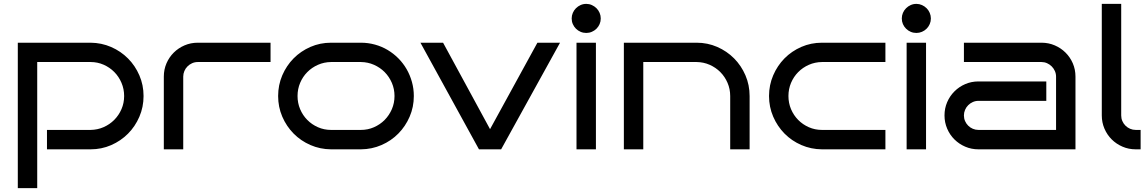

<svg xmlns="http://www.w3.org/2000/svg" viewBox="-20 -770 5916 990"><path d="M720.2 -274.9Q720.2 -218.3 698.7 -168.2Q677.2 -118.2 640.1 -80.8Q603 -43.5 553.2 -21.7Q503.4 0 446.8 0H222.2V-100.1H446.8Q482.9 -100.6 514.4 -114.5Q545.9 -128.4 569.3 -152.1Q592.8 -175.8 606.4 -207.3Q620.1 -238.8 620.1 -274.9Q620.1 -311 606.4 -343Q592.8 -375 569.3 -398.7Q545.9 -422.4 514.4 -436.3Q482.9 -450.2 446.8 -450.2H171.9V200.2H71.8V-549.8H446.8Q503.4 -549.3 553.2 -527.6Q603 -505.9 640.1 -468.5Q677.2 -431.2 698.7 -381.3Q720.2 -331.5 720.2 -274.9Z M1375 -450.2H1000Q984.4 -450.2 970.7 -444.1Q957 -438 946.8 -427.7Q936.5 -417.5 930.7 -403.8Q924.8 -390.1 924.8 -375V0H824.7V-375Q824.7 -411.6 838.4 -443.4Q852.1 -475.1 876 -498.8Q899.9 -522.5 931.6 -536.1Q963.4 -549.8 1000 -549.8H1375Z M2113.8 -274.9Q2113.8 -218.3 2092.3 -168.5Q2070.8 -118.7 2033.9 -81.3Q1997.1 -43.9 1947.3 -22.2Q1897.5 -0.5 1840.8 0H1687Q1630.4 -0.5 1580.6 -22.2Q1530.8 -43.9 1493.9 -81.3Q1457 -118.7 1435.5 -168.5Q1414.1 -218.3 1414.1 -274.9Q1414.1 -331.5 1435.5 -381.6Q1457 -431.6 1493.9 -469Q1530.8 -506.3 1580.6 -528.1Q1630.4 -549.8 1687 -549.8H1840.8Q1878.4 -549.8 1913.6 -540Q1948.7 -530.3 1979 -512.2Q2009.3 -494.1 2034.2 -469Q2059.1 -443.8 2076.7 -413.3Q2094.2 -382.8 2104 -347.7Q2113.8 -312.5 2113.8 -274.9ZM2014.2 -274.9Q2014.2 -311 2000.5 -342.8Q1986.8 -374.5 1963.4 -398.2Q1939.9 -421.9 1908.4 -435.8Q1877 -449.7 1840.8 -450.2H1687Q1650.9 -449.7 1619.4 -435.8Q1587.9 -421.9 1564.5 -398.2Q1541 -374.5 1527.6 -342.8Q1514.2 -311 1514.2 -274.9Q1514.2 -238.8 1527.6 -207Q1541 -175.3 1564.5 -151.6Q1587.9 -127.9 1619.4 -114Q1650.9 -100.1 1687 -100.1H1840.8Q1877 -100.1 1908.4 -114Q1939.9 -127.9 1963.4 -151.6Q1986.8 -175.3 2000.5 -207Q2014.2 -238.8 2014.2 -274.9Z M2867.7 -549.8 2564 0H2449.7L2147.9 -549.8H2264.6L2506.8 -104L2751 -549.8Z M3077.6 -674.8Q3077.6 -659.2 3071.8 -645.8Q3065.9 -632.3 3055.7 -622.1Q3045.4 -611.8 3031.7 -606Q3018.1 -600.1 3002.9 -600.1Q2987.3 -600.1 2973.6 -606Q2960 -611.8 2949.7 -622.1Q2939.5 -632.3 2933.6 -645.8Q2927.7 -659.2 2927.7 -674.8Q2927.7 -689.9 2933.6 -703.6Q2939.5 -717.3 2949.7 -727.5Q2960 -737.8 2973.6 -743.9Q2987.3 -750 3002.9 -750Q3018.1 -750 3031.7 -743.9Q3045.4 -737.8 3055.7 -727.5Q3065.9 -717.3 3071.8 -703.6Q3077.6 -689.9 3077.6 -674.8ZM3052.7 0H2952.6V-549.8H3052.7Z M3296.9 0H3196.8V-549.8H3571.8Q3628.4 -549.8 3678.2 -528.1Q3728 -506.3 3765.1 -469Q3802.2 -431.6 3823.7 -381.6Q3845.2 -331.5 3845.2 -274.9V0H3745.1V-274.9Q3745.1 -311 3731.4 -342.8Q3717.8 -374.5 3694.3 -398.2Q3670.9 -421.9 3639.4 -435.8Q3607.9 -449.7 3571.8 -450.2H3296.9Z M4545.4 0H4218.3Q4161.6 -0.5 4111.8 -22.2Q4062 -43.9 4025.1 -81.3Q3988.3 -118.7 3966.8 -168.5Q3945.3 -218.3 3945.3 -274.9Q3945.3 -331.5 3966.8 -381.6Q3988.3 -431.6 4025.1 -469Q4062 -506.3 4111.8 -528.1Q4161.6 -549.8 4218.3 -549.8H4545.4V-450.2H4218.3Q4182.1 -449.7 4150.6 -435.8Q4119.1 -421.9 4095.7 -398.2Q4072.3 -374.5 4058.8 -342.8Q4045.4 -311 4045.4 -274.9Q4045.4 -238.8 4058.8 -207Q4072.3 -175.3 4095.7 -151.6Q4119.1 -127.9 4150.6 -114Q4182.1 -100.1 4218.3 -100.1H4545.4Z M4779.8 -674.8Q4779.8 -659.2 4773.9 -645.8Q4768.1 -632.3 4757.8 -622.1Q4747.6 -611.8 4733.9 -606Q4720.2 -600.1 4705.1 -600.1Q4689.5 -600.1 4675.8 -606Q4662.1 -611.8 4651.9 -622.1Q4641.6 -632.3 4635.7 -645.8Q4629.9 -659.2 4629.9 -674.8Q4629.9 -689.9 4635.7 -703.6Q4641.6 -717.3 4651.9 -727.5Q4662.1 -737.8 4675.8 -743.9Q4689.5 -750 4705.1 -750Q4720.2 -750 4733.9 -743.9Q4747.6 -737.8 4757.8 -727.5Q4768.1 -717.3 4773.9 -703.6Q4779.8 -689.9 4779.8 -674.8ZM4754.9 0H4654.8V-549.8H4754.9Z M5525.4 0H5025.4Q4988.8 0 4957 -13.7Q4925.3 -27.3 4901.4 -51Q4877.4 -74.7 4863.8 -106.7Q4850.1 -138.7 4850.1 -174.8Q4850.1 -211.4 4863.8 -243.2Q4877.4 -274.9 4901.4 -298.8Q4925.3 -322.8 4957 -336.4Q4988.8 -350.1 5025.4 -350.1H5375V-250H5025.4Q5009.8 -250 4996.1 -243.9Q4982.4 -237.8 4972.2 -227.5Q4961.9 -217.3 4956.1 -203.6Q4950.2 -189.9 4950.2 -174.8Q4950.2 -159.2 4956.1 -145.8Q4961.9 -132.3 4972.2 -122.1Q4982.4 -111.8 4996.1 -106Q5009.8 -100.1 5025.4 -100.1H5425.3V-375Q5425.3 -390.1 5419.2 -403.8Q5413.1 -417.5 5402.8 -427.7Q5392.6 -438 5378.9 -444.1Q5365.2 -450.2 5350.1 -450.2H4950.2V-549.8H5350.1Q5386.7 -549.8 5418.5 -536.1Q5450.2 -522.5 5474.1 -498.8Q5498 -475.1 5511.7 -443.4Q5525.4 -411.6 5525.4 -375Z M5861.3 0H5836.4Q5799.8 0 5768.1 -13.7Q5736.3 -27.3 5712.4 -51Q5688.5 -74.7 5674.8 -106.7Q5661.1 -138.7 5661.1 -174.8V-750H5761.2V-174.8Q5761.2 -159.2 5767.1 -145.8Q5772.9 -132.3 5783.2 -122.1Q5793.5 -111.8 5807.1 -106Q5820.8 -100.1 5836.4 -100.1H5861.3Z"/></svg>

Font: Bruno Ace
Style: Regular
Weight: 400
Designer: Astigmatic (AOETI)
Foundry: Astigmatic (AOETI)
Version: Version 1.000